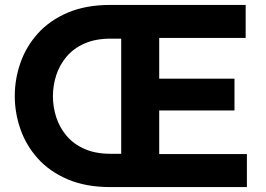

<svg xmlns="http://www.w3.org/2000/svg" viewBox="-20 -760 1082 780"><path d="M428.6 -740H978V-606H626.8V-440.4H932.6V-311.2H626.8V-134H983V0H428.6Q328.4 0 254.9 -31.5Q181.4 -63 133.8 -116Q86.2 -169 63.1 -235Q40 -301 40 -370Q40 -439 63.1 -505Q86.2 -571 133.8 -624Q181.4 -677 254.9 -708.5Q328.4 -740 428.6 -740ZM195 -368.8Q195 -325.4 208.5 -283.7Q222 -242 250.3 -208.4Q278.6 -174.8 323.2 -155Q367.8 -135.2 430.2 -135.2H472.4V-603H430.2Q367.8 -603 323.2 -583.2Q278.6 -563.4 250.3 -529.8Q222 -496.2 208.5 -454.5Q195 -412.8 195 -368.8Z"/></svg>

Font: Be Vietnam Pro Variable Thin
Style: Regular
Weight: 100
Designer: Lam Bao, Tony Le, Vietanh Nguyen
Foundry: Yellow Type Foundry
Version: Version 1.002